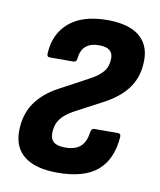

<svg xmlns="http://www.w3.org/2000/svg" viewBox="-64 -552 510 613"><g transform="rotate(10 190.5 -246.0)"><path d="M161.9 8Q92.6 8 56 -19.8Q19.5 -47.6 19.5 -101Q19.5 -154 45.1 -192.1Q70.7 -230.1 119.1 -255.9L212.6 -306.3Q241.6 -321.5 255.2 -338.7Q268.7 -356 268.7 -381.4Q268.7 -415.8 224.1 -415.8Q167.4 -415.8 162.6 -361.2Q161.2 -350.3 151.2 -350.3H74.9Q65.1 -350.3 66.1 -361.6Q69.3 -425.8 112.8 -462.8Q156.4 -499.7 236.3 -499.7Q303.6 -499.7 338.6 -472.5Q373.5 -445.2 373.5 -394.4Q373.5 -342.6 348.1 -305.7Q322.7 -268.8 271.9 -241.6L183.5 -194.8Q152.3 -178.4 138.5 -159.2Q124.7 -140 124.7 -113.3Q124.7 -93.9 136.3 -84.6Q148 -75.4 173 -75.4Q205.1 -75.4 222.2 -90.2Q239.4 -105 243.6 -138.5Q246.6 -150.1 255 -150.1H332.5Q341.1 -150.1 340.5 -138.5Q335.1 -66 292.2 -29Q249.4 8 161.9 8Z"/></g></svg>

Font: Sofia Sans Condensed
Style: Italic
Weight: 400
Italic angle: -9°
Designer: Botio Nikoltchev, Ani Petrova
Foundry: lettersoup
Version: Version 4.101